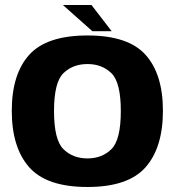

<svg xmlns="http://www.w3.org/2000/svg" viewBox="-20 -741 708 766"><path d="M329 5Q491.5 5 560.8 -73.8Q630 -152.5 630 -299Q630 -445 560.8 -522.2Q491.5 -599.5 329 -599.5Q166 -599.5 96.5 -522.2Q27 -445 27 -299Q27 -152.5 96.5 -73.8Q166 5 329 5ZM329 -109Q270.5 -109 233 -146Q195.5 -183 195.5 -298Q195.5 -412.5 233 -449Q270.5 -485.5 329 -485.5Q387 -485.5 424.5 -449Q462 -412.5 462 -298Q462 -183 424.5 -146Q387 -109 329 -109ZM348.5 -616.5H425.5L345 -721H231Z"/></svg>

Font: Anybody UltraCondensed Thin
Style: Bold
Weight: 700
Version: Version 1.111